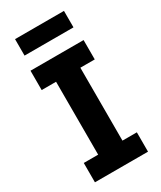

<svg xmlns="http://www.w3.org/2000/svg" viewBox="-220 -964 873 1040"><g transform="rotate(-30 216.0 -444.0)"><path d="M63 -785H369V-888H63ZM382 0V-121H292V-577H382V-698H50V-577H140V-121H50V0Z"/></g></svg>

Font: LVC Sans
Style: Bold
Weight: 700
Designer: Mike Abbink, Paul van der Laan, Pieter van Rosmalen
Foundry: Bold Monday
Version: Version 3.0